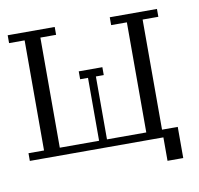

<svg xmlns="http://www.w3.org/2000/svg" viewBox="-60 -452 607 587"><g transform="rotate(-10 244.0 -158.5)"><path d="M414.6 72.8V0H0V-23.9H48.3V-365.7H0V-390.1H146V-365.7H97.2V-23.9H219.2V-219.2H194.8V-243.7H268.1V-219.2H243.7V-23.9H365.7V-365.7H316.9V-390.1H463.4V-365.7H414.6V-23.9H463.4V72.8Z"/></g></svg>

Font: FS Mondwest Regular
Style: Regular
Weight: 400
Designer: NZWStudios2024
Foundry: https://fontstruct.com
Version: Version 1.0